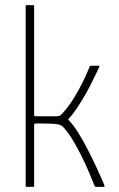

<svg xmlns="http://www.w3.org/2000/svg" viewBox="-20 -728 462 748"><path d="M80 -4V-704Q80 -708 84 -708H109Q113 -708 113 -704V-281Q113 -279 114 -277Q115 -275 119 -275Q139 -275 158 -275Q177 -275 196 -275Q206 -275 211 -276.5Q216 -278 223 -286Q246 -311 266 -343Q286 -375 302 -407.5Q318 -440 328 -465Q330 -470 331.5 -471Q333 -472 336 -472H362Q365 -472 366.5 -471Q368 -470 366 -466Q366 -466 357.5 -447.5Q349 -429 334 -399.5Q319 -370 299.5 -337.5Q280 -305 258 -277Q254 -273 251 -269.5Q248 -266 245 -262Q247 -261 249 -259Q251 -257 252 -255Q269 -237 287 -207.5Q305 -178 322.5 -144Q340 -110 354 -80Q368 -50 376.5 -30Q385 -10 386 -8Q390 0 383 0Q380 0 376.5 0Q373 0 369.5 0Q366 0 362.5 0Q359 0 356 0Q352 0 351 -0.5Q350 -1 347 -7Q347 -7 340.5 -23.5Q334 -40 322.5 -66.5Q311 -93 296 -123Q281 -153 264 -181.5Q247 -210 229 -230Q223 -238 213.5 -241.5Q204 -245 183 -246Q162 -247 119 -247Q113 -247 113 -240V-4Q113 0 109 0H84Q80 0 80 -4Z"/></svg>

Font: Glory Thin Thin
Style: Regular
Weight: 250
Version: Version 1.011